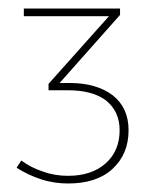

<svg xmlns="http://www.w3.org/2000/svg" viewBox="-20 -786 365 451"><path d="M245 -562C220 -581 186 -591 145 -591H120L262 -751V-766H36V-748H236L94 -589V-574H139C178 -574 208 -566 229 -550C250 -533 261 -510 261 -480C261 -448 250 -422 229 -403C207 -383 177 -373 140 -373C120 -373 100 -376 81 -383C62 -389 45 -398 30 -409L19 -392C36 -381 55 -372 76 -365C97 -358 119 -355 140 -355C184 -355 219 -366 244 -389C269 -412 282 -442 282 -480C282 -515 270 -542 245 -562Z"/></svg>

Font: Argentum Sans Thin
Style: Regular
Weight: 250
Designer: Julieta Ulanovsky
Foundry: Julieta Ulanovsky
Version: Version 5.001;February 15, 2019;FontCreator 11.5.0.2425 64-b